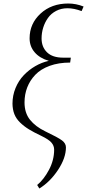

<svg xmlns="http://www.w3.org/2000/svg" viewBox="-20 -766 494 1089"><path d="M50.8 -178.2Q50.8 -224.6 68.1 -266.6Q85.4 -308.6 114.5 -339.1Q143.6 -369.6 180.2 -390.9Q216.8 -412.1 256.8 -420.9Q205.1 -436 176.5 -469.5Q147.9 -502.9 147.9 -548.8Q147.9 -631.8 210 -689Q272 -746.1 367.2 -746.1Q411.1 -746.1 454.1 -729L442.9 -703.1Q399.9 -719.2 362.8 -719.2Q327.1 -719.2 298.3 -704.1Q269.5 -689 252 -664.1Q234.4 -639.2 225.1 -609.4Q215.8 -579.6 215.8 -547.9Q215.8 -499.5 246.8 -469.2Q277.8 -439 337.9 -439H381.8L377.9 -411.1Q312.5 -411.1 261.7 -392.6Q210.9 -374 180.4 -342Q149.9 -310.1 134.5 -270.3Q119.1 -230.5 119.1 -185.1Q119.1 -125.5 150.1 -86.7Q181.2 -47.9 236.8 -21Q309.6 13.7 331.8 30.5Q354 47.4 354 69.8Q354 129.9 309.1 197.8Q264.2 265.6 203.1 303.2L190.9 283.2Q228.5 252.4 257.8 197.3Q287.1 142.1 287.1 83Q287.1 60.5 271.7 42.7Q256.3 24.9 214.8 4.9Q171.4 -15.6 143.6 -32.7Q115.7 -49.8 93.5 -71.5Q71.3 -93.3 61.3 -119.1Q51.3 -145 50.8 -178.2Z"/></svg>

Font: Dihjauti
Style: Italic
Weight: 400
Italic angle: -9°
Designer: T. Christopher White
Version: Version 3.0.0